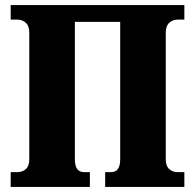

<svg xmlns="http://www.w3.org/2000/svg" viewBox="-20 -734 766 754"><path d="M22 0V-58H48Q68 -58 81.5 -70Q95 -82 95 -108V-606Q95 -632 81.5 -644.5Q68 -657 48 -657H22V-714H704V-657H678Q658 -657 644.5 -644.5Q631 -632 631 -606V-108Q631 -82 644.5 -70Q658 -58 678 -58H704V0H393V-58H416Q452 -58 452 -108V-648H274V-108Q274 -58 310 -58H333V0Z"/></svg>

Font: Noto Serif Condensed Black
Style: Regular
Weight: 900
Width: 3
Designer: Monotype Design Team
Foundry: Monotype Imaging Inc.
Version: Version 2.015; ttfautohint (v1.8.4.7-5d5b)